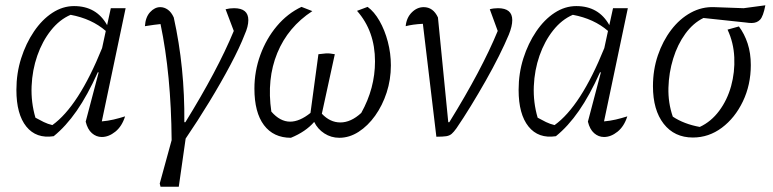

<svg xmlns="http://www.w3.org/2000/svg" viewBox="-20 -512 2923 726"><path d="M183 3Q117 13 79.5 -33.5Q42 -80 42 -172Q42 -235 60 -291.5Q78 -348 108.5 -393Q139 -438 178 -463.5Q217 -489 260 -489Q345 -489 385 -417L399 -481H455L365 -53Q388 -55 409.5 -60Q431 -65 453 -72Q441 -34 416 -14Q391 6 365 6Q344 6 327.5 -8.5Q311 -23 304 -52L353 -238L350 -239Q311 -152 270 -93Q229 -34 183 3ZM114 -67Q130 -58 145.5 -50.5Q161 -43 178 -39Q277 -110 366 -330L380 -395Q327 -441 247 -456Q205 -438 172.5 -397Q140 -356 121 -301.5Q102 -247 99.5 -186Q97 -125 114 -67Z M681 -50Q741 -147 787 -233.5Q833 -320 864 -395L833 -477Q848 -481 865 -481Q919 -481 919 -436Q919 -412 905 -381Q887 -334 851.5 -267Q816 -200 771.5 -127Q727 -54 682 12L656 194H587L584 182L629 18Q627 -230 587 -421Q576 -420 561.5 -418Q547 -416 528 -413Q530 -447 547.5 -466Q565 -485 586 -485Q601 -485 614.5 -475.5Q628 -466 637 -446Q679 -257 677 -50Z M1080 9Q1014 9 978 -39Q942 -87 942 -177Q942 -243 964.5 -304.5Q987 -366 1027 -413.5Q1067 -461 1120 -486L1161 -470Q1069 -410 1028.5 -311.5Q988 -213 1006 -90Q1039 -52 1077 -52Q1113 -52 1154 -85L1184 -307Q1198 -309 1212 -310Q1226 -311 1246 -307L1197 -82Q1228 -49 1267 -49Q1307 -49 1346 -85Q1398 -178 1398 -280Q1398 -394 1330 -471L1370 -486Q1395 -468 1415 -433Q1435 -398 1446.5 -354Q1458 -310 1458 -265Q1458 -211 1442 -162Q1426 -113 1398.5 -74.5Q1371 -36 1336 -13.5Q1301 9 1263 9Q1232 9 1206.5 -7.5Q1181 -24 1168 -51Q1136 -14 1080 9Z M1679 -50Q1802 -249 1862 -395L1832 -477Q1846 -481 1863 -481Q1917 -481 1917 -436Q1917 -413 1904 -381Q1889 -345 1866.5 -300Q1844 -255 1816.5 -206.5Q1789 -158 1760.5 -111.5Q1732 -65 1706 -27Q1696 -13 1688 -6Q1680 1 1667.5 3Q1655 5 1630 5L1579 -422Q1540 -420 1514 -413Q1517 -445 1537 -465Q1557 -485 1582 -485Q1618 -485 1636 -446L1675 -50Z M2082 3Q2016 13 1978.5 -33.5Q1941 -80 1941 -172Q1941 -235 1959 -291.5Q1977 -348 2007.5 -393Q2038 -438 2077 -463.5Q2116 -489 2159 -489Q2244 -489 2284 -417L2298 -481H2354L2264 -53Q2287 -55 2308.5 -60Q2330 -65 2352 -72Q2340 -34 2315 -14Q2290 6 2264 6Q2243 6 2226.5 -8.5Q2210 -23 2203 -52L2252 -238L2249 -239Q2210 -152 2169 -93Q2128 -34 2082 3ZM2013 -67Q2029 -58 2044.5 -50.5Q2060 -43 2077 -39Q2176 -110 2265 -330L2279 -395Q2226 -441 2146 -456Q2104 -438 2071.5 -397Q2039 -356 2020 -301.5Q2001 -247 1998.5 -186Q1996 -125 2013 -67Z M2600 8Q2530 8 2489.5 -44Q2449 -96 2449 -186Q2449 -248 2467.5 -302.5Q2486 -357 2518 -399Q2550 -441 2592 -464Q2634 -487 2681 -485L2792 -481L2874 -492Q2866 -450 2854 -437.5Q2842 -425 2822 -425Q2817 -425 2811.5 -425.5Q2806 -426 2799 -427L2640 -444Q2601 -425 2571.5 -384.5Q2542 -344 2525.5 -290.5Q2509 -237 2507.5 -180Q2506 -123 2524 -71Q2566 -43 2626 -32Q2669 -52 2699.5 -93Q2730 -134 2744.5 -186.5Q2759 -239 2756.5 -295Q2754 -351 2731 -400L2774 -412Q2795 -384 2807 -347.5Q2819 -311 2819 -266Q2819 -191 2789 -128.5Q2759 -66 2709.5 -29Q2660 8 2600 8Z"/></svg>

Font: Piazzolla Light
Style: Italic
Weight: 300
Italic angle: -11.3°
Designer: Juan Pablo del Peral
Foundry: Huerta Tipografica
Version: Version 1.330